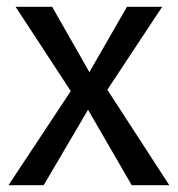

<svg xmlns="http://www.w3.org/2000/svg" viewBox="-20 -547 525 567"><path d="M480 0H369L240 -223L109 0H5L189 -278L26 -527H134L244 -334L355 -527H459L297 -282Z"/></svg>

Font: Trujillo
Style: Regular
Weight: 400
Designer: Fira Sans original fonts by bBox Type GmbH, Carrois Corporate GbR, & Edenspiekermann AG / Changes by Cristiano Sobral
Foundry: Fira Sans original fonts by bBox Type GmbH, Carrois Corporate GbR, & Edenspiekermann AG / Changes by Cristiano Sobral
Version: Version 4.301;October 17, 2021;FontCreator 14.0.0.2814 64-bi